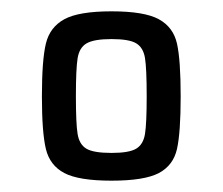

<svg xmlns="http://www.w3.org/2000/svg" viewBox="-20 -716 394 339"><path d="M54 -546Q54 -610 61 -639Q68 -668 93.5 -682Q119 -696 177 -696Q235 -696 260.5 -682Q286 -668 292.5 -639Q299 -610 299 -546Q299 -482 292.5 -453Q286 -424 260.5 -410.5Q235 -397 177 -397Q119 -397 93.5 -410.5Q68 -424 61 -453Q54 -482 54 -546ZM239 -546Q239 -595 236 -613.5Q233 -632 220.5 -639.5Q208 -647 177 -647Q146 -647 133 -639.5Q120 -632 117 -613Q114 -594 114 -546Q114 -498 117 -479.5Q120 -461 132.5 -453.5Q145 -446 177 -446Q208 -446 220.5 -453.5Q233 -461 236 -479.5Q239 -498 239 -546Z"/></svg>

Font: Saira Semi Condensed
Style: Regular
Weight: 400
Width: 4
Designer: Hector Gatti with collaboration of the Omnibus-Type team
Foundry: Omnibus-Type
Version: Version 1.001; ttfautohint (v1.8)